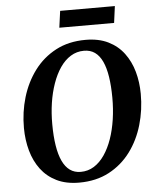

<svg xmlns="http://www.w3.org/2000/svg" viewBox="-61 -972 847 1034"><g transform="rotate(-5 362.5 -455.5)"><path d="M325.1 10Q254.6 10 203.4 -15.2Q152.1 -40.5 119.1 -84.5Q86.2 -128.5 70.2 -186.1Q54.2 -243.8 53.9 -308.6Q53.5 -394.5 77.2 -474Q101 -553.5 147.9 -616.5Q194.9 -679.4 264.4 -716.2Q333.9 -753 425.4 -753Q496.5 -753 547.7 -727.8Q599 -702.6 631.9 -658.5Q664.8 -614.4 680.7 -557.7Q696.5 -501 696.8 -437.9Q697.3 -351.1 673.9 -270.7Q650.5 -190.2 603.6 -127.1Q556.6 -64 486.9 -27Q417.2 10 325.1 10ZM338.2 -46.9Q377.9 -46.9 410.3 -67.1Q442.7 -87.4 467.5 -123.8Q492.3 -160.2 509.2 -208.5Q526 -256.7 534.4 -313.2Q542.8 -369.8 542.5 -430.3Q542.2 -494.3 534.5 -543.6Q526.8 -592.9 511.1 -626.7Q495.4 -660.4 470.9 -677.9Q446.4 -695.3 411.9 -695.3Q372.6 -695.3 340 -675.1Q307.5 -655 282.8 -618.9Q258.2 -582.8 241.3 -534.8Q224.3 -486.8 215.8 -431.1Q207.4 -375.3 207.7 -315.8Q207.9 -250.8 215.9 -200.6Q223.8 -150.5 239.8 -116.3Q255.7 -82.1 280.2 -64.5Q304.8 -46.9 338.2 -46.9ZM303.2 -920.5H599L587 -830.4H290.9Z"/></g></svg>

Font: Merriweather Light
Style: Italic
Weight: 300
Italic angle: -7.8°
Designer: Eben Sorkin
Foundry: Eben Sorkin
Version: Version 2.101